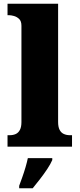

<svg xmlns="http://www.w3.org/2000/svg" viewBox="-20 -780 423 1021"><path d="M20 0V-61H31Q50 -61 64 -67.5Q78 -74 86 -89.5Q94 -105 94 -131V-643Q94 -668 81.5 -679.5Q69 -691 54 -695Q39 -699 31 -699H20V-760H289V-131Q289 -105 297 -89.5Q305 -74 319.5 -67.5Q334 -61 352 -61H363V0ZM82 208Q89 189 98.5 162.5Q108 136 116 108.5Q124 81 128 61H258V71Q249 92 231.5 118.5Q214 145 193 172Q172 199 154 221H82Z"/></svg>

Font: Noto Serif Tibetan Black
Style: Regular
Weight: 900
Version: Version 2.103